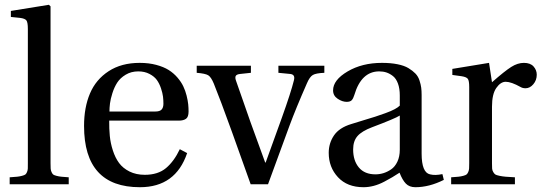

<svg xmlns="http://www.w3.org/2000/svg" viewBox="-20 -762 2242 794"><path d="M20 0V-28.8Q40.5 -30.3 50.8 -31.2Q61 -32.2 71 -34.9Q81.1 -37.6 84.7 -40.3Q88.4 -43 91.6 -50.3Q94.7 -57.6 95 -64.9Q95.2 -72.3 95.2 -86.9V-642.1Q95.2 -669.9 89.1 -677.7Q83 -685.5 63 -688L24.9 -691.9V-716.8L182.1 -742.2L189 -735.8V-86.9Q189 -72.8 189.5 -65.2Q189.9 -57.6 193.1 -50.5Q196.3 -43.5 199.7 -40.5Q203.1 -37.6 213.4 -34.9Q223.6 -32.2 233.9 -31.2Q244.1 -30.3 264.2 -28.8V0Z M327.6 -241.2Q327.6 -317.9 352.1 -375.5Q376.5 -433.1 429.2 -467.5Q481.9 -502 557.6 -502Q595.2 -502 626.2 -493.7Q657.2 -485.4 677.7 -472.4Q698.2 -459.5 713.9 -441.2Q729.5 -422.9 738 -405Q746.6 -387.2 751.7 -366.5Q756.8 -345.7 758.3 -330.8Q759.8 -315.9 759.8 -300.8Q759.8 -278.3 749.3 -270.8Q738.8 -263.2 719.7 -263.2H431.6Q431.2 -229.5 434.1 -199.7Q437 -169.9 446.8 -139.6Q456.5 -109.4 472.4 -87.9Q488.3 -66.4 515.6 -52.7Q543 -39.1 578.6 -39.1Q633.3 -39.1 666.5 -66.9Q699.7 -94.7 723.6 -145L753.9 -128.9Q706.1 12.2 558.6 12.2Q327.6 12.2 327.6 -241.2ZM432.6 -300.8H621.6Q641.1 -300.8 648.4 -309.1Q655.8 -317.4 655.8 -333Q655.8 -347.7 654.1 -362.3Q652.3 -377 645.8 -396.7Q639.2 -416.5 628.7 -431.2Q618.2 -445.8 598.1 -456.3Q578.1 -466.8 551.8 -466.8Q522.5 -466.8 499.8 -453.1Q477.1 -439.5 464.8 -420.4Q452.6 -401.4 444.8 -376.7Q437 -352.1 434.8 -334Q432.6 -315.9 432.6 -300.8Z M793.5 -460.9V-490.2H1017.6V-460.9L972.7 -456.1Q958.5 -454.6 954.8 -447.8Q951.2 -440.9 956.5 -426.8Q966.8 -397 987.1 -339.4Q1007.3 -281.7 1015.6 -257.8L1076.7 -89.8H1078.6L1145.5 -274.9Q1183.6 -381.3 1195.3 -429.2Q1202.1 -453.6 1180.7 -456.1L1131.3 -460.9V-490.2H1321.3V-460.9Q1286.6 -459.5 1273.7 -451.9Q1260.7 -444.3 1249.5 -418Q1203.1 -312.5 1177.2 -242.2L1088.4 0H1016.6L939.5 -215.8Q889.2 -355 864.3 -416Q853 -443.4 841.1 -450.7Q829.1 -458 793.5 -460.9Z M1339.4 -129.9Q1339.4 -169.9 1361.1 -201.9Q1382.8 -233.9 1432.6 -249Q1446.3 -253.4 1480.2 -263.7Q1514.2 -273.9 1531.7 -279.5Q1549.3 -285.2 1573.5 -293.9Q1597.7 -302.7 1611.8 -310.3Q1626 -317.9 1633.3 -325.2V-367.2Q1633.3 -396 1625.7 -416.5Q1618.2 -437 1605.2 -447.3Q1592.3 -457.5 1578.4 -462.2Q1564.5 -466.8 1548.3 -466.8Q1474.1 -466.8 1445.3 -369.1Q1440.9 -354.5 1434.6 -347.7Q1428.2 -340.8 1413.6 -340.8Q1395.5 -340.8 1376.5 -353.5Q1357.4 -366.2 1357.4 -388.2Q1357.4 -431.2 1417.5 -466.6Q1477.5 -502 1559.6 -502Q1596.2 -502 1624 -496.3Q1651.9 -490.7 1669.2 -480.2Q1686.5 -469.7 1698 -457.8Q1709.5 -445.8 1714.8 -429.2Q1720.2 -412.6 1721.9 -399.4Q1723.6 -386.2 1723.6 -369.1V-127Q1723.6 -48.3 1758.3 -41Q1778.8 -35.6 1809.6 -42L1815.4 -18.1Q1754.9 12.2 1697.8 12.2Q1672.9 12.2 1658.4 -2.7Q1644 -17.6 1632.3 -47.9Q1613.3 -35.6 1602.3 -29.1Q1591.3 -22.5 1569.1 -10.7Q1546.9 1 1525.4 6.6Q1503.9 12.2 1483.4 12.2Q1416 12.2 1377.7 -29.1Q1339.4 -70.3 1339.4 -129.9ZM1440.4 -144Q1440.4 -97.7 1464.1 -69.3Q1487.8 -41 1532.7 -41Q1549.3 -41 1565.4 -45.9Q1581.5 -50.8 1597.4 -61.5Q1613.3 -72.3 1623.3 -93.3Q1633.3 -114.3 1633.3 -143.1V-284.2Q1614.7 -272 1518.6 -235.8Q1476.1 -219.7 1458.3 -199.2Q1440.4 -178.7 1440.4 -144Z M1845.7 0V-28.8Q1865.7 -30.3 1875.7 -31.2Q1885.7 -32.2 1895.8 -34.9Q1905.8 -37.6 1909.4 -40.5Q1913.1 -43.5 1916.3 -50.5Q1919.4 -57.6 1919.9 -65.2Q1920.4 -72.8 1920.4 -86.9V-401.9Q1920.4 -428.2 1914.6 -436Q1908.7 -443.8 1888.7 -446.8L1850.6 -452.1V-477.1L2002.4 -502L2014.6 -421.9Q2067.4 -468.3 2094 -485.1Q2120.6 -502 2146.5 -502Q2173.3 -502 2186.5 -487.1Q2199.7 -472.2 2199.7 -453.1Q2199.7 -430.2 2185.5 -413.6Q2171.4 -397 2153.3 -397Q2141.6 -397 2133.3 -401.9Q2094.2 -423.8 2071.3 -423.8Q2050.3 -423.8 2032.5 -398.4Q2014.6 -373 2014.6 -320.8V-86.9Q2014.6 -72.8 2015.1 -65.2Q2015.6 -57.6 2019.8 -50.5Q2023.9 -43.5 2028.3 -40.5Q2032.7 -37.6 2045.7 -34.9Q2058.6 -32.2 2071.3 -31.2Q2084 -30.3 2109.4 -28.8V0Z"/></svg>

Font: Heuristica
Style: Regular
Weight: 400
Version: Version 1.0.2